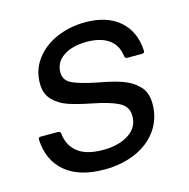

<svg xmlns="http://www.w3.org/2000/svg" viewBox="-89 -650 735 747"><g transform="rotate(-15 278.5 -276.5)"><path d="M26 -168Q26 -178 36 -178H105Q115 -178 116 -168Q121 -120 155.5 -92.5Q190 -65 258 -65Q320 -65 360.5 -91Q401 -117 401 -164Q401 -202 365.5 -220Q330 -238 262 -251Q206 -262 170.5 -274Q135 -286 110.5 -311Q86 -336 86 -378Q86 -433 117.5 -475Q149 -517 202 -540Q255 -563 318 -563Q405 -563 455.5 -519Q506 -475 510 -397Q510 -387 500 -387H441Q431 -387 430 -397Q424 -443 391 -465.5Q358 -488 304 -488Q245 -488 209.5 -464Q174 -440 174 -399Q174 -366 206.5 -351.5Q239 -337 304 -324Q361 -314 399 -301Q437 -288 463 -261.5Q489 -235 489 -190Q489 -129 456.5 -83.5Q424 -38 368 -14Q312 10 243 10Q142 10 86 -37Q30 -84 26 -168Z"/></g></svg>

Font: Open Sauce Two
Style: Italic
Weight: 400
Italic angle: -10°
Designer: Alfredo Marco Pradil
Foundry: Creative Sauce Fz LLC
Version: Version 1.477